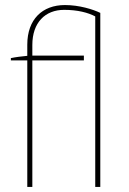

<svg xmlns="http://www.w3.org/2000/svg" viewBox="-20 -740 512 760"><path d="M357 0H377V-689C348 -703 294 -720 237 -720C148 -720 88 -664 88 -563V-519C66 -517 42 -514 23 -510V-501H88V0H108V-501H312V-520H108V-562C108 -651 159 -701 234 -701C287 -701 329 -690 357 -675Z"/></svg>

Font: Fixel Display Thin
Style: Regular
Weight: 100
Designer: AlfaBravo + MacPaw
Foundry: Kyrylo Tkachov, Marchela Mozhyna, Serhii Makarenko, Maria Weinstein, Zakhar Kryvoshyya
Version: Version 1.211